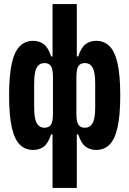

<svg xmlns="http://www.w3.org/2000/svg" viewBox="-20 -730 640 950"><path d="M240 -65H233Q218 -20 196 -4Q174 12 144 12Q105 12 78.5 -14Q52 -40 38.5 -99Q25 -158 25 -258Q25 -358 38.5 -417Q52 -476 78.5 -502Q105 -528 144 -528Q174 -528 196 -512Q218 -496 233 -451H240V-710H360V-451H367Q382 -496 404 -512Q426 -528 456 -528Q495 -528 521.5 -502Q548 -476 561.5 -417Q575 -358 575 -258Q575 -158 561.5 -99Q548 -40 521.5 -14Q495 12 456 12Q426 12 404 -4Q382 -20 367 -65H360V200H240ZM200 -98Q222 -98 232 -113Q242 -128 242 -167V-349Q242 -388 232 -403Q222 -418 200 -418Q175 -418 162 -396Q149 -374 149 -318V-198Q149 -143 162 -120.5Q175 -98 200 -98ZM400 -98Q425 -98 438 -120.5Q451 -143 451 -198V-318Q451 -374 438 -396Q425 -418 400 -418Q378 -418 368 -403Q358 -388 358 -349V-167Q358 -128 368 -113Q378 -98 400 -98Z"/></svg>

Font: Lilex Nerd Font
Style: Bold
Weight: 700
Designer: Mike Abbink, Paul van der Laan, Pieter van Rosmalen, Mikhael Khrustik
Foundry: Mikhael Khrustik
Version: Version 2.400; ttfautohint (v1.8.4.7-5d5b);Nerd Fonts 3.3.0